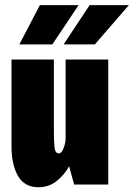

<svg xmlns="http://www.w3.org/2000/svg" viewBox="-20 -738 536 768"><path d="M134.5 11Q78 11 52 -34Q26 -79 26 -153V-500H195.5V-211Q195.5 -175.5 198 -150Q200.5 -124.5 214.5 -124.5Q223.5 -124.5 229.5 -135Q235.5 -145.5 239 -159.5Q242.5 -173.5 242.5 -183V-500H413V0H276.5L256.5 -73Q238 -39 206.8 -14Q175.5 11 134.5 11ZM234.5 -560.5 338.5 -717.5H495.5L359.5 -560.5ZM57.5 -560.5 139.5 -717.5H294.5L189.5 -560.5Z"/></svg>

Font: Trispace Condensed ExtraBold
Style: Regular
Weight: 800
Width: 3
Designer: Tyler Finck
Foundry: Etcetera Type Company
Version: Version 1.210; ttfautohint (v1.8.3)